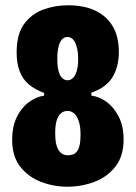

<svg xmlns="http://www.w3.org/2000/svg" viewBox="-20 -693 514 727"><path d="M235 14Q183 14 135 -4.5Q87 -23 56.5 -62Q26 -101 26 -164Q26 -212 42.5 -247.5Q59 -283 87 -304.5Q115 -326 147 -331V-342L236 -365L326 -342V-331Q357 -327 384.5 -306.5Q412 -286 430 -250.5Q448 -215 448 -165Q448 -101 416.5 -61.5Q385 -22 336.5 -4Q288 14 235 14ZM237 -105Q245 -105 254 -107.5Q263 -110 270 -118Q277 -126 281 -141.5Q285 -157 285 -182Q285 -215 278 -235Q271 -255 260 -264Q249 -273 236 -273Q221 -273 210.5 -264Q200 -255 194.5 -236.5Q189 -218 189 -189Q189 -165 192.5 -149Q196 -133 202.5 -123.5Q209 -114 217.5 -109.5Q226 -105 237 -105ZM236 -389Q247 -389 256 -397.5Q265 -406 270.5 -424Q276 -442 276 -471Q276 -492 272.5 -507.5Q269 -523 264 -533Q259 -543 251.5 -548Q244 -553 236 -553Q223 -553 214.5 -543.5Q206 -534 201.5 -515.5Q197 -497 197 -471Q197 -443 201.5 -425Q206 -407 215 -398Q224 -389 236 -389ZM236 -294 147 -331V-341Q112 -354 89 -373.5Q66 -393 54.5 -423Q43 -453 43 -494Q43 -564 71.5 -602.5Q100 -641 144.5 -657Q189 -673 237 -673Q298 -673 340.5 -653Q383 -633 406.5 -594Q430 -555 430 -496Q430 -441 406.5 -401.5Q383 -362 326 -342V-331Z"/></svg>

Font: Bricolage Grotesque Condensed ExtraBold
Style: Regular
Weight: 800
Width: 3
Designer: Mathieu Triay
Foundry: Atelier Triay
Version: Version 1.000;gftools[0.9.30]